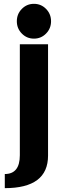

<svg xmlns="http://www.w3.org/2000/svg" viewBox="-20 -767 352 997"><path d="M4.9 210Q4.9 210 4.9 136.7Q83 136.7 83 39.1V-537.1H229.5V41Q229.5 210 4.9 210ZM93.3 -720.7Q119.1 -747.1 156.2 -747.1Q193.4 -747.1 219.2 -720.7Q245.1 -694.3 245.1 -656.7Q245.1 -619.1 219.2 -592.8Q193.4 -566.4 156.2 -566.4Q119.1 -566.4 93.3 -592.8Q67.4 -619.1 67.4 -656.7Q67.4 -694.3 93.3 -720.7Z"/></svg>

Font: Klaudia
Style: Bold
Weight: 700
Designer: Wojciech Kalinowski "wmk69" (wmk69@o2.pl)
Foundry: Wojciech Kalinowski "wmk69" (wmk69@o2.pl)
Version: Version 3.1.0; 2021-05-10